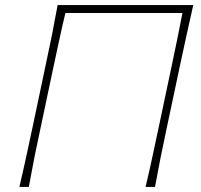

<svg xmlns="http://www.w3.org/2000/svg" viewBox="-20 -733 788 753"><path d="M56 0Q70.5 -61 82.5 -117Q94.5 -173 108.5 -238L158 -472.5Q172.5 -539.5 183.8 -596Q195 -652.5 206 -713H738Q724 -652.5 711.8 -596Q699.5 -539.5 685 -472L635.5 -238.5Q621.5 -173 610.2 -117Q599 -61 588 0H551Q565.5 -61 577.5 -117.2Q589.5 -173.5 603.5 -239L653 -473Q665 -529.5 675.2 -579.5Q685.5 -629.5 695.5 -682H236.5Q224 -630 213.2 -579.8Q202.5 -529.5 190 -472L140.5 -238Q126.5 -173 115.2 -117Q104 -61 93 0Z"/></svg>

Font: Commissioner Flair Thin
Style: Italic
Weight: 100
Italic angle: -12°
Designer: Kostas Bartsokas
Foundry: Kostas Bartsokas
Version: Version 1.000; ttfautohint (v1.8.3)